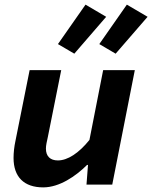

<svg xmlns="http://www.w3.org/2000/svg" viewBox="-20 -800 660 832"><path d="M167.3 12C237.4 12 308 -36.2 357.3 -85.3H361.3L354.8 0H466.4L564.2 -496.1H427L367.6 -193.6C321.1 -135.8 272.7 -104.8 230.8 -104.8C198.1 -104.8 179 -122.4 179 -156C179 -170.8 183 -186.4 187.3 -206.4L245.3 -496.1H108.4L47 -189.7C41.7 -164.9 38.7 -139.2 38.7 -115.5C38.7 -33.1 84.2 12 167.3 12ZM302 -567.4 440.1 -727.2 350.6 -779.9 231.1 -609 302 -567.4ZM481.1 -567.4 619.5 -727.2 529.7 -779.9 410.3 -609 481.1 -567.4Z"/></svg>

Font: Source Code Variable
Style: Italic
Weight: 400
Italic angle: -11°
Monospace: yes
Designer: Paul D. Hunt, Teo Tuominen
Foundry: Adobe Systems Incorporated
Version: Version 1.005;PS 1.0;hotconv 16.6.54;makeotf.lib2.5.65590